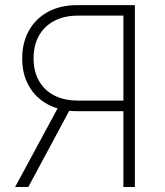

<svg xmlns="http://www.w3.org/2000/svg" viewBox="-20 -748 660 768"><path d="M519.5 0H473.6V-685.5H291.5Q236.8 -685.5 196.8 -664.3Q156.7 -643.1 135.5 -604.7Q114.3 -566.4 114.3 -514.2Q114.3 -463.4 135.5 -425.3Q156.7 -387.2 196.5 -366.5Q236.3 -345.7 291.5 -345.7H494.6V-303.2H290.5Q222.2 -303.2 172.4 -329.8Q122.6 -356.4 95.7 -403.8Q68.8 -451.2 68.8 -514.2Q68.8 -577.6 95.7 -625.7Q122.6 -673.8 172.1 -700.7Q221.7 -727.5 290 -727.5H519.5ZM93.3 0H40.5L218.8 -330.1H270.5Z"/></svg>

Font: Inter 17pt ExtraLight
Style: Regular
Weight: 250
Version: Version 4.001;git-66647c0bb